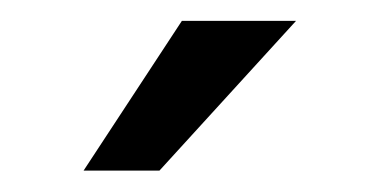

<svg xmlns="http://www.w3.org/2000/svg" viewBox="-20 -769 353 184"><path d="M154.3 -749H263.7L132.8 -605.5H60.1Z"/></svg>

Font: RobotoCondensed-Regular
Style: Regular
Weight: 400
Designer: Google
Version: Version 2.001201; 2014